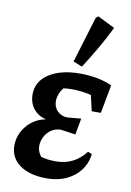

<svg xmlns="http://www.w3.org/2000/svg" viewBox="-88 -827 607 891"><g transform="rotate(10 215.5 -381.0)"><path d="M195 10Q115 10 68.5 -23.5Q22 -57 22 -114Q22 -166 56.5 -207.5Q91 -249 145 -259Q108 -268 86 -295.5Q64 -323 64 -363Q64 -424 119 -460Q174 -496 266 -496Q305 -496 344 -489Q383 -482 416 -467L391 -333H348L331 -407Q261 -423 200 -415Q176 -384 176 -350Q176 -322 195 -303.5Q214 -285 243 -285L306 -291L292 -214L219 -224Q184 -221 162 -197.5Q140 -174 136.5 -142Q133 -110 154 -84Q184 -75 224 -75Q310 -75 364 -145L383 -137Q375 -71 323.5 -30.5Q272 10 195 10ZM267 -529 225 -546 291 -763 302 -772 383 -732Q359 -682 329.5 -631Q300 -580 267 -529Z"/></g></svg>

Font: Piazzolla SemiBold
Style: Italic
Weight: 600
Italic angle: -11.3°
Designer: Juan Pablo del Peral
Foundry: Huerta Tipografica
Version: Version 1.330